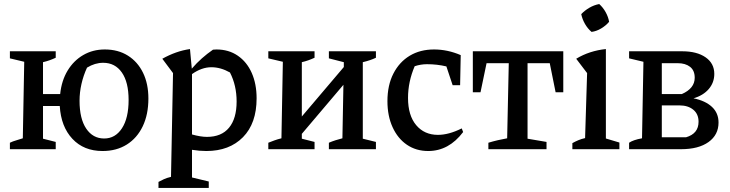

<svg xmlns="http://www.w3.org/2000/svg" viewBox="-20 -739 3616 951"><path d="M29 0V-32Q43 -39 62.5 -44.5Q82 -50 93 -54L100 -433L29 -450V-485H256V-453Q241 -446 225.5 -440.5Q210 -435 193 -431V-273H278Q285 -340 315 -389.5Q345 -439 392.5 -466.5Q440 -494 499 -494Q565 -494 613.5 -463.5Q662 -433 688.5 -378.5Q715 -324 715 -251Q715 -172 687 -113.5Q659 -55 608 -23Q557 9 488 9Q395 9 338.5 -51.5Q282 -112 276 -214H193V-52L256 -36V0ZM496 -53Q551 -53 584 -103.5Q617 -154 617 -244Q617 -332 583.5 -380Q550 -428 491 -428Q450 -428 411 -404Q393 -365 383.5 -323Q374 -281 374 -240Q374 -151 407 -102Q440 -53 496 -53Z M765 192V162Q778 155 792 148.5Q806 142 827 137L837 -377L784 -448Q818 -467 852 -479Q886 -491 921 -496L930 -399Q954 -427 980 -450Q1006 -473 1035 -493Q1044 -494 1052 -494Q1113 -494 1158 -463Q1203 -432 1227 -377.5Q1251 -323 1251 -252Q1251 -128 1183.5 -59.5Q1116 9 1002 9Q968 9 931 3V140L1014 160V192ZM1027 -406Q979 -406 931 -372V-73Q974 -61 1005 -61Q1077 -61 1114.5 -106.5Q1152 -152 1152 -236Q1152 -316 1119 -380Q1073 -406 1027 -406Z M1309 0V-32Q1324 -38 1339 -43.5Q1354 -49 1374 -54L1381 -433L1309 -450V-485H1538V-453Q1523 -446 1507.5 -440.5Q1492 -435 1475 -431V-162L1683 -407V-431L1609 -450V-485H1842V-453Q1815 -440 1777 -431V-52L1842 -36V0H1609V-32Q1625 -39 1642.5 -44.5Q1660 -50 1676 -54L1681 -319L1475 -76V-52L1538 -36V0Z M2101 9Q2041 9 1995.5 -22Q1950 -53 1924.5 -109Q1899 -165 1899 -238Q1899 -317 1928.5 -374.5Q1958 -432 2009.5 -463Q2061 -494 2130 -494Q2197 -494 2262 -466L2259 -317H2222L2191 -410Q2145 -421 2095 -421Q2064 -421 2034 -411Q2001 -334 2001 -254Q2001 -167 2041.5 -119Q2082 -71 2149 -71Q2203 -71 2267 -103L2274 -85Q2203 9 2101 9Z M2770 -485V-282H2732L2703 -426H2593V-52L2687 -36V0H2399V-32Q2422 -39 2445.5 -44.5Q2469 -50 2492 -54L2500 -426H2390L2360 -282H2322V-485Z M2815 0V-30Q2829 -38 2844.5 -44.5Q2860 -51 2878 -55L2888 -377L2834 -448Q2867 -468 2904 -480Q2941 -492 2981 -496V-53L3048 -33V0ZM2948 -719Q2967 -702 2980 -678.5Q2993 -655 2997 -631Q2981 -612 2957.5 -598Q2934 -584 2910 -581Q2891 -597 2877.5 -620.5Q2864 -644 2859 -669Q2876 -687 2899 -700.5Q2922 -714 2948 -719Z M3096 0V-32Q3116 -46 3160 -54L3167 -433L3096 -450V-485H3359Q3432 -485 3475 -455Q3518 -425 3518 -373Q3518 -330 3490.5 -298Q3463 -266 3415 -252Q3474 -240 3506.5 -209.5Q3539 -179 3539 -132Q3539 -71 3489.5 -35.5Q3440 0 3353 0ZM3337 -426H3258V-273H3357Q3421 -301 3421 -354Q3421 -390 3398 -408Q3375 -426 3337 -426ZM3345 -217H3258V-59H3378Q3440 -77 3440 -136Q3440 -174 3414 -195.5Q3388 -217 3345 -217Z"/></svg>

Font: Piazzolla Medium
Style: Regular
Weight: 500
Designer: Juan Pablo del Peral
Foundry: Huerta Tipografica
Version: Version 1.330